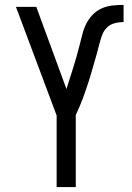

<svg xmlns="http://www.w3.org/2000/svg" viewBox="-20 -763 540 783"><path d="M211 0V-292L45 -735H128L251 -400Q258 -422 265 -444Q272 -466 279 -488Q286 -510 292 -532Q298 -554 304 -576.5Q310 -599 315.5 -621.5Q321 -644 331 -664.5Q341 -685 357 -702Q373 -719 394 -728.5Q415 -738 438 -740.5Q461 -743 484 -743V-673Q465 -673 446.5 -668Q428 -663 415 -649.5Q402 -636 395.5 -617.5Q389 -599 384.5 -581Q380 -563 375 -544.5Q370 -526 364.5 -508Q359 -490 354 -471.5Q349 -453 343 -435Q337 -417 331 -399Q325 -381 318.5 -363.5Q312 -346 304.5 -328.5Q297 -311 289 -294V0Z"/></svg>

Font: Iosevka Algr
Style: Regular
Weight: 400
Monospace: yes
Designer: Belleve Invis
Foundry: Belleve Invis
Version: Version 26.0.2; ttfautohint (v1.8.3)